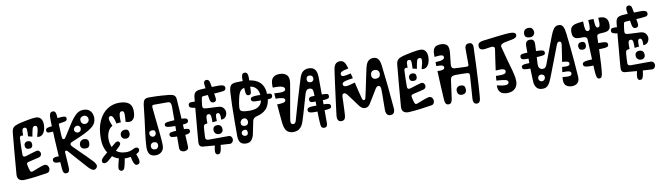

<svg xmlns="http://www.w3.org/2000/svg" viewBox="-43 -1500 7957 2313"><g transform="rotate(-10 3936.0 -343.0)"><path d="M49 -70Q54.5 -136.5 61.2 -217.5Q68 -298.5 75 -382Q75.5 -387 76 -392Q76.5 -397 77 -402Q77.5 -407 78 -412Q78.5 -418 79 -423.8Q79.5 -429.5 80 -435.5Q80.5 -441.5 81 -447Q82 -456.5 82.8 -465.8Q83.5 -475 84.5 -484.5Q85.5 -493 86.2 -501.5Q87 -510 87.5 -518Q88.5 -527 89.2 -535.8Q90 -544.5 90.5 -552.5Q91.5 -558.5 92 -564.5Q92.5 -570.5 93 -576Q97 -616 115.2 -634.5Q133.5 -653 172 -664Q194.5 -670.5 225.8 -677.5Q257 -684.5 290.2 -690.8Q323.5 -697 351 -700.8Q378.5 -704.5 393.5 -704.5Q437.5 -704.5 458 -676.8Q478.5 -649 478.5 -603Q478.5 -564 466.2 -531Q454 -498 430.5 -480.8Q407 -463.5 373 -472Q383.5 -510.5 390.8 -541Q398 -571.5 394 -589.2Q390 -607 366.5 -607Q345 -607 336.5 -578Q328 -549 317 -484Q303.5 -488 292 -490.8Q280.5 -493.5 266 -497Q270.5 -561.5 266.8 -584.2Q263 -607 241 -607Q227 -607 220 -598.8Q213 -590.5 210.8 -570.5Q208.5 -550.5 209 -516Q204.5 -517.5 200 -518.2Q195.5 -519 191 -519Q178.5 -519 172.8 -512Q167 -505 166 -492Q163 -441 162 -389.2Q161 -337.5 161 -288Q161 -274 171.2 -267.5Q181.5 -261 201 -267Q246 -281.5 280 -291.5Q314 -301.5 331 -306Q355 -312 369 -298Q383 -284 383 -265Q383 -252 375 -240.2Q367 -228.5 349 -224Q342.5 -222.5 335.8 -220.8Q329 -219 322 -217.5Q318 -216.5 314 -215.5Q310 -214.5 306 -213.5Q302.5 -213 299.5 -212.2Q296.5 -211.5 293.5 -210.5Q288.5 -209.5 284 -208.2Q279.5 -207 274.5 -206Q272.5 -205.5 270.2 -205Q268 -204.5 265.8 -204Q263.5 -203.5 261 -203Q258.5 -202.5 256.2 -202Q254 -201.5 251.5 -200.8Q249 -200 246.5 -199.5Q239.5 -198 232.8 -196.2Q226 -194.5 220 -193Q203.5 -189 199.2 -181.5Q195 -174 197 -162Q199.5 -148 204.5 -125.8Q209.5 -103.5 216 -87Q221.5 -73.5 229.5 -70.5Q237.5 -67.5 250 -72Q283 -85 323.8 -100.5Q364.5 -116 390 -122Q420.5 -129 436 -110.8Q451.5 -92.5 451.5 -70Q451.5 -53 443 -39Q434.5 -25 417 -22Q355.5 -11.5 280.5 -1.8Q205.5 8 134 12Q91.5 14 68.5 -5.5Q45.5 -25 49 -70ZM229 -60 294 -62Q297 -46.5 295.8 -34.8Q294.5 -23 288 -15.8Q281.5 -8.5 269 -7Q255 -5 246.5 -11.5Q238 -18 234 -30.8Q230 -43.5 229 -60ZM343 -54Q342.5 -58.5 341.8 -63Q341 -67.5 341 -72Q341 -82 347.2 -89.5Q353.5 -97 370 -100Q385 -103 394.5 -100.2Q404 -97.5 406 -86Q407 -82.5 407.8 -78.2Q408.5 -74 409 -70Q411.5 -57.5 405 -48.2Q398.5 -39 382 -35Q363.5 -31.5 354.5 -35.2Q345.5 -39 343 -54ZM257 -348Q231 -348 218.5 -359Q206 -370 206 -400Q206 -414.5 218.5 -427.2Q231 -440 249 -440Q274.5 -440 286.2 -428.5Q298 -417 298 -393Q298 -370 286.5 -359Q275 -348 257 -348ZM275 -653Q275 -659 280.8 -664.2Q286.5 -669.5 297 -670Q305.5 -671 313.2 -668Q321 -665 321 -658Q321 -656 321 -652Q321 -648 321 -645Q321 -637 314.5 -632Q308 -627 299 -626Q291 -625.5 283.5 -628.8Q276 -632 275 -641Q275 -644 275 -647Q275 -650 275 -653ZM152 -588 147 -548Q134.5 -549.5 128.5 -555Q122.5 -560.5 123 -571Q124 -583 132.5 -585.5Q141 -588 152 -588Z M601 -36Q593.5 -126 587.5 -216Q581.5 -306 577 -396Q576.5 -404.5 576.2 -412.2Q576 -420 575.5 -428Q575 -435 574.8 -442.2Q574.5 -449.5 574.5 -456Q574 -469 573.5 -481.2Q573 -493.5 572 -506Q572 -511.5 571.5 -517Q571 -522.5 570.8 -528Q570.5 -533.5 570 -539Q570 -544 569.8 -549.2Q569.5 -554.5 569.5 -559.8Q569.5 -565 569 -570Q568.5 -594 567.8 -618.5Q567 -643 567 -667Q567 -703 576.5 -722Q586 -741 610 -741Q634 -741 642.2 -723.2Q650.5 -705.5 652 -673Q654.5 -627.5 656.2 -582.8Q658 -538 659.8 -498.8Q661.5 -459.5 663 -431Q664 -412.5 668 -400.8Q672 -389 684 -389Q691.5 -389 697.5 -394.8Q703.5 -400.5 710 -411Q753 -478 785.8 -530.8Q818.5 -583.5 847.5 -620.2Q876.5 -657 907.5 -676.5Q938.5 -696 977 -696Q1017 -696 1042 -679.2Q1067 -662.5 1078.5 -635.8Q1090 -609 1090 -579Q1090 -546.5 1077 -519.2Q1064 -492 1030.2 -465.2Q996.5 -438.5 935.2 -408.5Q874 -378.5 778 -340Q755.5 -331 753.8 -316Q752 -301 767 -286Q804 -248.5 841.2 -212.2Q878.5 -176 915.2 -139.5Q952 -103 988 -65Q1010.5 -41 1019 -18.2Q1027.5 4.5 1007 25Q988.5 43 966 35.5Q943.5 28 915 -2Q862.5 -58.5 811.2 -118.2Q760 -178 706 -237Q701 -243 696.8 -245.5Q692.5 -248 687 -248Q670.5 -248 672 -228Q675 -175.5 678.5 -131Q682 -86.5 684 -40Q685.5 -11.5 676.2 4.8Q667 21 642 21Q623.5 21 613.5 7.5Q603.5 -6 601 -36ZM927 -233Q895.5 -233 879.8 -247.2Q864 -261.5 864 -284.5Q864 -312.5 881.2 -329.8Q898.5 -347 921.5 -347Q949 -347 963.5 -334Q978 -321 978 -297.5Q978 -261.5 965 -247.2Q952 -233 927 -233ZM867 -438Q883 -438 895.2 -450Q907.5 -462 907.5 -483.5Q907.5 -497 896.5 -509Q885.5 -521 869 -521Q852.5 -521 838.2 -507.5Q824 -494 824 -480Q824 -460.5 837.8 -449.2Q851.5 -438 867 -438ZM971 -525Q990.5 -525 1005.2 -538.8Q1020 -552.5 1020 -575.5Q1020 -596 1005.8 -610.2Q991.5 -624.5 971 -624.5Q950 -624.5 935.2 -612Q920.5 -599.5 920.5 -581Q920.5 -553.5 935 -539.2Q949.5 -525 971 -525ZM956 -684Q957.5 -682.5 959 -681Q960.5 -679.5 962 -678Q966 -674.5 963.8 -669.5Q961.5 -664.5 957 -659Q952 -654 946.5 -651.5Q941 -649 938 -652Q936.5 -653.5 935.5 -654.5Q934.5 -655.5 933 -657Q928.5 -661.5 930 -667.8Q931.5 -674 936 -679Q940.5 -683.5 946.8 -685.2Q953 -687 956 -684ZM573 -196Q587.5 -196 601 -195.2Q614.5 -194.5 628 -192Q641.5 -190 647.8 -182.5Q654 -175 654 -157Q654 -140.5 646.8 -134.5Q639.5 -128.5 626 -126Q615.5 -124.5 601 -124.2Q586.5 -124 572 -124Q538.5 -124 524.8 -133.2Q511 -142.5 511 -161Q511 -180 527 -188Q543 -196 573 -196ZM639 -580 621 -650Q671.5 -654.5 702.2 -656.5Q733 -658.5 747 -652.5Q761 -646.5 761 -627Q761 -601 729 -594.8Q697 -588.5 639 -580ZM614 -575 632 -505Q556.5 -498.5 524.2 -498.8Q492 -499 492 -529Q492 -554.5 524.2 -560.8Q556.5 -567 614 -575Z M1380 -33Q1303 -33 1245.5 -68.2Q1188 -103.5 1156 -167Q1124 -230.5 1124 -316Q1124 -446 1163.8 -532.5Q1203.5 -619 1269 -662Q1334.5 -705 1412 -705Q1494 -705 1533.5 -674.5Q1573 -644 1573 -578Q1573 -512 1551 -484.5Q1529 -457 1501 -457Q1487.5 -457 1476.2 -459.2Q1465 -461.5 1453 -465Q1459 -524 1458.5 -552.5Q1458 -581 1450.8 -590Q1443.5 -599 1430 -599Q1416 -599 1407.8 -589.5Q1399.5 -580 1396.5 -552.2Q1393.5 -524.5 1396 -469Q1382.5 -469 1368.2 -467.8Q1354 -466.5 1342 -464Q1331 -513 1320.8 -535.2Q1310.5 -557.5 1300.5 -562.5Q1290.5 -567.5 1280 -564Q1268 -560 1263 -549.5Q1258 -539 1263.5 -514.8Q1269 -490.5 1289 -446Q1253 -426.5 1234 -385.8Q1215 -345 1215 -296Q1215 -209 1262.8 -156.5Q1310.5 -104 1399 -104Q1403.5 -104 1409 -104.2Q1414.5 -104.5 1419 -105Q1426 -106 1431.5 -106.8Q1437 -107.5 1443 -109Q1449 -110.5 1454.2 -112.2Q1459.5 -114 1464 -116Q1466.5 -117 1469 -118Q1471.5 -119 1474.2 -120.2Q1477 -121.5 1480 -123Q1482.5 -124 1485 -125.2Q1487.5 -126.5 1490 -127.8Q1492.5 -129 1495 -130Q1499.5 -132.5 1506.5 -135.2Q1513.5 -138 1523 -138Q1537.5 -138 1546.8 -129Q1556 -120 1556 -108Q1556 -89.5 1538.5 -75.5Q1521 -61.5 1493.8 -52Q1466.5 -42.5 1436.2 -37.8Q1406 -33 1380 -33ZM1429 -655Q1430 -650 1429.5 -646Q1429 -642 1429 -638Q1428.5 -632 1422.5 -629.5Q1416.5 -627 1409 -626Q1398.5 -624.5 1392.5 -629.5Q1386.5 -634.5 1384 -641Q1384 -645 1383.5 -649Q1383 -653 1383 -655Q1384 -662 1390.2 -667Q1396.5 -672 1406 -672Q1416 -671.5 1422.2 -666.8Q1428.5 -662 1429 -655ZM1121 -98Q1158 -129.5 1199.2 -164.8Q1240.5 -200 1283 -235Q1300.5 -249.5 1313.8 -249.8Q1327 -250 1336 -240Q1345 -230.5 1343.5 -217.2Q1342 -204 1326 -188Q1299.5 -162 1273.5 -136.8Q1247.5 -111.5 1220.8 -86.8Q1194 -62 1166 -38Q1146 -21 1126.2 -18.8Q1106.5 -16.5 1096 -29Q1086.5 -42 1092.2 -60Q1098 -78 1121 -98ZM1424.5 -265Q1398.5 -265 1383.8 -279.5Q1369 -294 1369 -318.5Q1369 -344 1386.8 -358.5Q1404.5 -373 1431.5 -373Q1454.5 -373 1465.8 -358.8Q1477 -344.5 1477 -319.5Q1477 -298 1463.2 -281.5Q1449.5 -265 1424.5 -265ZM1507 -74Q1519 -43 1528.2 -13.5Q1537.5 16 1535.5 37.5Q1533.5 59 1511 66Q1487 73 1473 55Q1459 37 1451.2 5.5Q1443.5 -26 1437 -59ZM1368 -37Q1363.5 -13 1358.5 10Q1353.5 33 1349 54Q1341 90.5 1326.8 100.2Q1312.5 110 1299 107Q1285.5 104 1276.8 89.2Q1268 74.5 1276 40Q1282 14.5 1288 -9.2Q1294 -33 1300 -57ZM1218 -578Q1222.5 -576 1225.8 -573.2Q1229 -570.5 1232 -568Q1236.5 -564.5 1235.2 -558.2Q1234 -552 1230 -545Q1225 -536 1217.5 -534Q1210 -532 1203 -534Q1201 -535.5 1198.8 -536.8Q1196.5 -538 1194.5 -539Q1192.5 -540 1191 -541Q1186 -545.5 1185.5 -553.8Q1185 -562 1191 -570Q1197 -577.5 1204.5 -579.8Q1212 -582 1218 -578Z M2142 -46Q2143.5 -15.5 2126.8 -4.2Q2110 7 2088 7Q2066.5 7 2049.8 -5.5Q2033 -18 2033 -45Q2033 -82 2033.5 -134.8Q2034 -187.5 2034.5 -252.8Q2035 -318 2035.5 -393.2Q2036 -468.5 2036 -551Q2036 -580.5 2026.2 -594.8Q2016.5 -609 1994 -609Q1952 -609 1910 -609Q1868 -609 1826 -609Q1809 -609 1804.8 -601.5Q1800.5 -594 1802 -576Q1806 -529 1813 -465Q1820 -401 1827.2 -333.5Q1834.5 -266 1839.8 -206Q1845 -146 1845 -106Q1845 -61 1816 -33Q1787 -5 1742 -5Q1691 -5 1668 -35.2Q1645 -65.5 1648 -130Q1651 -193 1661.2 -275.8Q1671.5 -358.5 1683.5 -449.5Q1695.5 -540.5 1704 -628Q1708 -665 1723 -685.5Q1738 -706 1779 -706Q1824 -706 1862.5 -704.8Q1901 -703.5 1939.2 -700.8Q1977.5 -698 2021 -694Q2064 -690.5 2084.5 -676.2Q2105 -662 2108 -626Q2114.5 -537.5 2120.5 -437.2Q2126.5 -337 2132 -236.5Q2137.5 -136 2142 -46ZM2004 -251Q2031 -253.5 2062.5 -255.2Q2094 -257 2121 -257Q2155.5 -257 2177.2 -252Q2199 -247 2198 -223Q2198 -204.5 2180.2 -195.8Q2162.5 -187 2131 -186Q2099 -184.5 2065.5 -184Q2032 -183.5 2008 -184Q1969 -185.5 1957.5 -194.8Q1946 -204 1946 -218Q1946 -231.5 1956.8 -239.8Q1967.5 -248 2004 -251ZM1982 -379Q2014.5 -382 2048.2 -383.5Q2082 -385 2124 -385Q2158.5 -385 2177.2 -378.2Q2196 -371.5 2196 -349Q2196 -330.5 2179.2 -322.5Q2162.5 -314.5 2125 -313Q2083 -311 2049 -311.2Q2015 -311.5 1982 -313Q1944.5 -314.5 1928.2 -321.5Q1912 -328.5 1912 -344Q1912 -361.5 1926.5 -368.8Q1941 -376 1982 -379ZM1749.5 -231Q1766 -231 1777 -243Q1788 -255 1788 -270.5Q1788 -285 1781.2 -297Q1774.5 -309 1752.5 -309Q1732 -309 1721 -300.8Q1710 -292.5 1710 -274Q1710 -255.5 1722.2 -243.2Q1734.5 -231 1749.5 -231ZM1752.5 -77Q1769 -77 1780 -91Q1791 -105 1791 -122Q1791 -140 1780.2 -152Q1769.5 -164 1741.5 -164Q1727.5 -164 1714.8 -152.2Q1702 -140.5 1702 -114Q1702 -102.5 1713 -89.8Q1724 -77 1752.5 -77ZM1997 -217Q1997 -217 1997 -217Q1997 -217 1997 -217Q1997 -217 1997 -217Q1997 -217 1997 -217Q1997 -217 1997 -217Q1997 -217 1997 -217Q1997 -217 1997 -217Q1997 -217 1997 -217ZM1806 -150Q1806 -150 1806 -150Q1806 -150 1806 -150Q1806 -150 1806 -150Q1806 -150 1806 -150Z M2274 -71Q2276.5 -106.5 2281.2 -162.2Q2286 -218 2291.5 -280.5Q2292 -286 2292.5 -291.2Q2293 -296.5 2293.5 -301.8Q2294 -307 2294.5 -312Q2295 -318 2295.5 -324Q2296 -330 2296.5 -336Q2297 -342 2297.5 -348Q2298.5 -357 2299.2 -366.2Q2300 -375.5 2300.5 -384.5Q2301.5 -393.5 2302.2 -402.5Q2303 -411.5 2303.5 -420Q2304.5 -428 2305.2 -435.8Q2306 -443.5 2306.5 -451Q2311.5 -502.5 2315.2 -543.8Q2319 -585 2321 -607Q2325.5 -653.5 2343.8 -670.5Q2362 -687.5 2403 -692Q2420 -693.5 2449.8 -695Q2479.5 -696.5 2514.2 -697.5Q2549 -698.5 2581.8 -699.2Q2614.5 -700 2637 -700Q2672.5 -700 2690.8 -690.5Q2709 -681 2708 -659Q2707.5 -645 2700.8 -637Q2694 -629 2675.5 -625.2Q2657 -621.5 2621 -619Q2618 -619 2613.8 -618.8Q2609.5 -618.5 2604.8 -618.2Q2600 -618 2594.5 -617.5Q2588 -617 2581 -616.8Q2574 -616.5 2566.5 -616Q2555.5 -615.5 2543.5 -614.8Q2531.5 -614 2520 -613.5Q2513 -613 2506.2 -612.5Q2499.5 -612 2492.5 -611.5Q2488 -611.5 2483.2 -611.2Q2478.5 -611 2474.2 -610.8Q2470 -610.5 2465.5 -610Q2455 -609.5 2446.2 -609Q2437.5 -608.5 2431 -608Q2413 -606.5 2410 -596Q2407 -585.5 2403 -562Q2401 -547 2398.8 -530.2Q2396.5 -513.5 2395 -496Q2393 -474.5 2403.8 -466Q2414.5 -457.5 2449 -456Q2464 -455.5 2499.2 -453.5Q2534.5 -451.5 2578 -450Q2625 -448.5 2645.8 -423.2Q2666.5 -398 2666.5 -368.5Q2666.5 -341 2650.5 -318.2Q2634.5 -295.5 2606 -292Q2601 -291.5 2598.5 -291.2Q2596 -291 2593 -291Q2594.5 -342 2587 -359Q2579.5 -376 2565 -376Q2546.5 -376 2540.5 -357.5Q2534.5 -339 2538 -284Q2526 -282.5 2511.8 -281Q2497.5 -279.5 2483 -278Q2484.5 -322.5 2481.5 -345Q2478.5 -367.5 2471.5 -375.2Q2464.5 -383 2454 -383Q2438.5 -383 2431 -374.5Q2423.5 -366 2421.5 -342.8Q2419.5 -319.5 2421 -275Q2414.5 -274.5 2408.5 -273.8Q2402.5 -273 2398 -272Q2385.5 -270 2379 -260.8Q2372.5 -251.5 2371 -231Q2369.5 -207 2366.8 -175Q2364 -143 2364 -110Q2364 -95 2374 -87.5Q2384 -80 2402 -80Q2464.5 -80 2522.2 -80.5Q2580 -81 2642 -81Q2666.5 -81 2678 -66.5Q2689.5 -52 2689.5 -34.5Q2689.5 -16 2677.5 -0.5Q2665.5 15 2642 14Q2562 10 2480.5 3.8Q2399 -2.5 2318 -10Q2294 -12.5 2283 -27.5Q2272 -42.5 2274 -71ZM2476 -44 2539 -31Q2532 24.5 2526 56Q2520 87.5 2510.8 100.8Q2501.5 114 2485 114Q2461 114 2454.8 94Q2448.5 74 2455 38.5Q2461.5 3 2476 -44ZM2569 -26Q2569 -30.5 2569 -35Q2569 -39.5 2569 -44Q2569 -54.5 2580.8 -60.8Q2592.5 -67 2606 -67Q2617.5 -67 2627 -62.2Q2636.5 -57.5 2637 -47Q2637 -42 2637 -37.2Q2637 -32.5 2637 -27Q2638 -15 2626.2 -8Q2614.5 -1 2601 -1Q2589 -1 2579 -7.2Q2569 -13.5 2569 -26ZM2537 -125Q2511 -125 2495 -141.2Q2479 -157.5 2479 -182Q2479 -207 2492.2 -220.5Q2505.5 -234 2534 -234Q2559.5 -234 2573.8 -218.8Q2588 -203.5 2588 -174Q2588 -152.5 2573.8 -138.8Q2559.5 -125 2537 -125ZM2466 -741Q2463 -763.5 2471 -778.2Q2479 -793 2500 -793Q2516.5 -793 2526 -783Q2535.5 -773 2539 -752Q2547.5 -708 2555.5 -662.5Q2563.5 -617 2571 -571Q2576.5 -541 2567 -526.5Q2557.5 -512 2534 -512Q2518.5 -512 2508.5 -523Q2498.5 -534 2494 -560Q2486 -605 2478.8 -650.5Q2471.5 -696 2466 -741ZM2347.5 -557 2328.5 -483Q2274.5 -490 2256 -498.5Q2237.5 -507 2237.5 -528Q2237.5 -557.5 2266.2 -560.8Q2295 -564 2347.5 -557Z M2839 -452Q2833.5 -422 2832.5 -403.2Q2831.5 -384.5 2834.2 -373.8Q2837 -363 2843 -357Q2853 -347.5 2879.8 -342.8Q2906.5 -338 2950 -338Q3006 -338 3041 -354Q3076 -370 3092.5 -402Q3109 -434 3109 -482Q3109 -527.5 3093.8 -559.2Q3078.5 -591 3049.8 -607.5Q3021 -624 2980 -624Q2946.5 -624 2925 -618.8Q2903.5 -613.5 2890 -600Q2881 -591 2874 -579Q2867 -567 2861.5 -549.8Q2856 -532.5 2850.5 -508.5Q2845 -484.5 2839 -452ZM2748 -66Q2748 -157.5 2748.5 -250.8Q2749 -344 2751 -432.5Q2753 -521 2758 -599Q2760.5 -632 2766.8 -651.5Q2773 -671 2784 -682Q2793 -691 2807.8 -695.8Q2822.5 -700.5 2846.8 -702.2Q2871 -704 2908 -704Q2999.5 -704 3052.5 -688.5Q3105.5 -673 3139 -639Q3164.5 -613.5 3177.8 -574Q3191 -534.5 3191 -482Q3191 -426.5 3176.2 -384Q3161.5 -341.5 3136 -316Q3111.5 -291.5 3083 -278.2Q3054.5 -265 3025 -258Q3010 -254.5 2998.8 -248.5Q2987.5 -242.5 2980 -232.2Q2972.5 -222 2969 -206Q2960 -165 2952.2 -122.2Q2944.5 -79.5 2936 -45Q2928 -10.5 2906 16.8Q2884 44 2839 44Q2789.5 43 2768.8 15.5Q2748 -12 2748 -66ZM2928 -738.5Q2928.5 -766.5 2936.8 -783Q2945 -799.5 2966.5 -799.5Q2988.5 -799.5 2997.8 -783.8Q3007 -768 3007.5 -738.5Q3007.5 -711.5 3006.8 -681Q3006 -650.5 3005 -621Q3004 -591.5 3003 -567.5Q3002 -544.5 2994.8 -534.2Q2987.5 -524 2969 -524Q2952 -524 2944.8 -535.5Q2937.5 -547 2936 -562.5Q2934 -588 2931.8 -618.5Q2929.5 -649 2928.5 -680.2Q2927.5 -711.5 2928 -738.5ZM3202 -500.5Q3228.5 -500.5 3237.5 -493.2Q3246.5 -486 3247 -473Q3248 -459 3239 -447.8Q3230 -436.5 3205 -435.5Q3199 -435.5 3177 -435.5Q3155 -435.5 3128 -435.8Q3101 -436 3079 -436.2Q3057 -436.5 3050.5 -436.5Q3021 -436.5 3004.2 -442.5Q2987.5 -448.5 2986.5 -468Q2986 -488.5 3004 -494.8Q3022 -501 3049.5 -502.5Q3056 -503 3077.8 -502.8Q3099.5 -502.5 3126 -502Q3152.5 -501.5 3174 -501Q3195.5 -500.5 3202 -500.5ZM2778 -74Q2788 -74 2793 -66.2Q2798 -58.5 2798 -42Q2798 -21 2793 -15Q2788 -9 2781 -9Q2779 -9 2776.8 -9Q2774.5 -9 2772 -9L2771 -74Q2772.5 -74 2774.5 -74Q2776.5 -74 2778 -74ZM2861 -168Q2885 -168 2895.5 -181Q2906 -194 2906 -214Q2906 -231.5 2895 -244.8Q2884 -258 2864 -258Q2844 -258 2830 -243Q2816 -228 2816 -209.5Q2816 -188 2828.2 -178Q2840.5 -168 2861 -168ZM2849 -48Q2861.5 -48 2871.2 -56.8Q2881 -65.5 2881 -84Q2881 -103.5 2872.8 -112.8Q2864.5 -122 2849 -122Q2830.5 -122 2818.8 -111Q2807 -100 2807 -83Q2807 -69 2819 -58.5Q2831 -48 2849 -48ZM3137 -414Q3146 -414 3151.5 -404.8Q3157 -395.5 3156 -385Q3155.5 -374 3151 -365Q3146.5 -356 3139 -356Q3137 -356 3135.2 -356Q3133.5 -356 3131 -356Q3120 -356 3114 -364.8Q3108 -373.5 3108 -384Q3108 -395.5 3113 -404.8Q3118 -414 3126 -414Q3128.5 -414 3131.2 -414Q3134 -414 3137 -414Z M3423 7Q3376 7 3346.2 -22Q3316.5 -51 3308 -131Q3303 -180.5 3297.8 -238.2Q3292.5 -296 3288 -355Q3329.5 -354.5 3361.8 -361Q3394 -367.5 3394 -392Q3394 -409.5 3368.2 -417.5Q3342.5 -425.5 3282 -426Q3280.5 -444 3279 -460.2Q3277.5 -476.5 3276 -492Q3313.5 -489.5 3345 -489Q3376.5 -488.5 3395.8 -495.8Q3415 -503 3415 -523Q3415 -542 3384.5 -554Q3354 -566 3271 -563Q3271 -567.5 3270.8 -571.5Q3270.5 -575.5 3270.2 -579.2Q3270 -583 3270 -587Q3269 -621.5 3277.5 -649.5Q3286 -677.5 3310.5 -694.2Q3335 -711 3382 -711Q3434.5 -711 3466 -680.8Q3497.5 -650.5 3486 -580Q3479.5 -540.5 3469.8 -484Q3460 -427.5 3448.8 -365Q3437.5 -302.5 3427.2 -243.2Q3417 -184 3410 -138Q3406.5 -114 3414.2 -101Q3422 -88 3439 -88Q3452.5 -88 3460.8 -96Q3469 -104 3474 -121Q3488 -170 3507 -236.8Q3526 -303.5 3547 -374.8Q3568 -446 3587.5 -510.2Q3607 -574.5 3621 -618Q3637.5 -672 3666.2 -694.5Q3695 -717 3736 -717Q3785 -717 3810.8 -687.5Q3836.5 -658 3837 -591Q3838 -503.5 3838.5 -406.2Q3839 -309 3839 -211.8Q3839 -114.5 3839 -27Q3839 -3 3829.2 9Q3819.5 21 3800 21Q3780.5 21 3770.5 10.5Q3760.5 0 3758 -27Q3758 -30 3757.8 -33.2Q3757.5 -36.5 3757.2 -40Q3757 -43.5 3756.5 -47Q3756 -55.5 3755.5 -64.2Q3755 -73 3754.5 -82Q3754 -90.5 3753.8 -98.8Q3753.5 -107 3753 -116Q3752.5 -143 3751.8 -172Q3751 -201 3751 -230Q3751 -240 3751 -249.2Q3751 -258.5 3751 -268Q3751 -275.5 3751 -282.5Q3751 -289.5 3751 -297Q3751 -329.5 3749.8 -366.5Q3748.5 -403.5 3747 -428Q3745.5 -453.5 3734 -464.2Q3722.5 -475 3702 -475Q3680.5 -475 3668.2 -462.2Q3656 -449.5 3647 -420Q3640.5 -398.5 3629.5 -360.2Q3618.5 -322 3605.2 -276Q3592 -230 3578.5 -184.5Q3565 -139 3553 -102Q3538 -56 3517 -32.5Q3496 -9 3471.8 -1Q3447.5 7 3423 7ZM3734 -548Q3748.5 -548 3760.2 -559.5Q3772 -571 3772 -591Q3772 -608.5 3760 -619.2Q3748 -630 3726 -630Q3709.5 -630 3699.8 -619Q3690 -608 3690 -586Q3690 -567.5 3702.2 -557.8Q3714.5 -548 3734 -548ZM3696 -186Q3669 -187 3653 -194.8Q3637 -202.5 3637 -221Q3637 -243 3654 -250.2Q3671 -257.5 3700 -258Q3737 -259 3771.2 -259.2Q3805.5 -259.5 3842 -259Q3885.5 -258.5 3904.8 -251.2Q3924 -244 3924 -222Q3924 -202 3904 -195.2Q3884 -188.5 3842 -187Q3810.5 -186 3769 -185.8Q3727.5 -185.5 3696 -186ZM3712 -309Q3695.5 -309.5 3685.8 -317.5Q3676 -325.5 3676 -342Q3676 -360 3686 -368.2Q3696 -376.5 3714 -377Q3757 -379 3787.8 -379.2Q3818.5 -379.5 3852 -379Q3890.5 -378.5 3905.2 -373.2Q3920 -368 3920 -346Q3920 -326.5 3904.2 -319Q3888.5 -311.5 3853 -310Q3817 -308.5 3782.2 -308.2Q3747.5 -308 3712 -309ZM3353 -601Q3337.5 -600.5 3327.2 -607.5Q3317 -614.5 3317 -631Q3317 -651.5 3324.2 -660.2Q3331.5 -669 3350 -671Q3358.5 -672 3367 -672.8Q3375.5 -673.5 3383.8 -674Q3392 -674.5 3400 -675Q3413.5 -676 3426.8 -670Q3440 -664 3440 -642Q3440 -622 3430.8 -613.2Q3421.5 -604.5 3404 -603Q3390 -601.5 3376.8 -601.2Q3363.5 -601 3353 -601ZM3444 -539Q3444 -539 3444 -539Q3444 -539 3444 -539Q3444 -539 3444 -539Q3444 -539 3444 -539Q3444 -539 3444 -539Q3444 -539 3444 -539Q3444 -539 3444 -539Q3444 -539 3444 -539Q3444 -539 3444 -539Q3444 -539 3444 -539Q3444 -539 3444 -539Q3444 -539 3444 -539ZM3382 -688Q3382 -688 3382 -688Q3382 -688 3382 -688Q3382 -688 3382 -688Q3382 -688 3382 -688Q3382 -688 3382 -688Q3382 -688 3382 -688Q3382 -688 3382 -688Q3382 -688 3382 -688ZM3559 -223Q3559 -223 3559 -223Q3559 -223 3559 -223Q3559 -223 3559 -223Q3559 -223 3559 -223Q3559 -223 3559 -223Q3559 -223 3559 -223Q3559 -223 3559 -223Q3559 -223 3559 -223Z M3969 -100Q3973.5 -136.5 3982.2 -206.8Q3991 -277 4001.5 -356Q4002.5 -362 4003.2 -367.8Q4004 -373.5 4004.8 -379.5Q4005.5 -385.5 4006 -391.5Q4007 -400 4008.2 -408Q4009.5 -416 4010.5 -424Q4011.5 -434.5 4013 -444.8Q4014.5 -455 4016 -465Q4017.5 -476 4018.8 -486.5Q4020 -497 4021.5 -507Q4023 -517 4024.5 -527Q4026 -537 4027 -546.5Q4031.5 -579.5 4035.2 -606.5Q4039 -633.5 4042 -652Q4049 -695.5 4069.2 -715.8Q4089.5 -736 4121 -736Q4153.5 -736 4172.2 -713.8Q4191 -691.5 4202 -650Q4203.5 -645.5 4205 -640.8Q4206.5 -636 4207 -632Q4145 -621 4123.8 -608.5Q4102.5 -596 4106 -574Q4110 -551.5 4139 -552.8Q4168 -554 4225 -569Q4229.5 -555 4233.5 -539.2Q4237.5 -523.5 4241 -507Q4166 -498 4135.5 -486.8Q4105 -475.5 4108 -452Q4112 -426.5 4145.8 -427.2Q4179.5 -428 4255 -452Q4268 -398.5 4280 -346.2Q4292 -294 4305 -249Q4312.5 -224 4327 -224Q4343 -224 4349 -250Q4360.5 -298 4373 -358Q4385.5 -418 4398.2 -480Q4411 -542 4423 -596Q4436.5 -657.5 4461.5 -681.2Q4486.5 -705 4524 -705Q4563 -705 4583.2 -679Q4603.5 -653 4610 -601Q4625.5 -479 4639.2 -341.8Q4653 -204.5 4664 -67Q4667 -30.5 4653.2 -10.8Q4639.5 9 4611 9Q4582.5 9 4569 -9.8Q4555.5 -28.5 4555 -63Q4554 -133 4556 -193.8Q4558 -254.5 4556 -318Q4555 -356.5 4532.8 -361.5Q4510.5 -366.5 4492 -338Q4465.5 -297 4440.8 -253.5Q4416 -210 4385 -163Q4374 -146.5 4358.8 -137.2Q4343.5 -128 4323 -128Q4303 -128 4287 -139Q4271 -150 4256 -169Q4223 -211.5 4193.5 -253.8Q4164 -296 4140 -325Q4119 -350.5 4099.5 -345.8Q4080 -341 4079 -308Q4078 -278.5 4076.8 -241.5Q4075.5 -204.5 4073.8 -165.2Q4072 -126 4070 -89Q4068.5 -56 4056 -39Q4043.5 -22 4017 -22Q3998 -22 3986.5 -30.8Q3975 -39.5 3970.5 -57Q3966 -74.5 3969 -100ZM4509 -453Q4541.5 -453 4555.8 -467.5Q4570 -482 4570 -506Q4570 -529.5 4555.8 -544.2Q4541.5 -559 4513 -559Q4491.5 -559 4477.8 -544Q4464 -529 4464 -504Q4464 -479.5 4477.5 -466.2Q4491 -453 4509 -453ZM4327 -161Q4312 -161 4303 -168.8Q4294 -176.5 4294 -192Q4294 -205 4303 -213Q4312 -221 4327 -221Q4338.5 -221 4346.2 -212.5Q4354 -204 4354 -194Q4354 -177 4345.5 -169Q4337 -161 4327 -161ZM4629 -63Q4624 -63 4618.8 -63Q4613.5 -63 4608 -63Q4599 -63 4591.5 -69Q4584 -75 4584 -95Q4584 -112.5 4593.8 -118.2Q4603.5 -124 4610 -124Q4614.5 -124 4619.5 -124Q4624.5 -124 4629 -124Q4642 -123.5 4648.5 -113.2Q4655 -103 4655 -91Q4655 -76 4648.5 -69.5Q4642 -63 4629 -63Z M4752 -70Q4757.5 -136.5 4764.2 -217.5Q4771 -298.5 4778 -382Q4778.5 -387 4779 -392Q4779.5 -397 4780 -402Q4780.5 -407 4781 -412Q4781.5 -418 4782 -423.8Q4782.5 -429.5 4783 -435.5Q4783.5 -441.5 4784 -447Q4785 -456.5 4785.8 -465.8Q4786.5 -475 4787.5 -484.5Q4788.5 -493 4789.2 -501.5Q4790 -510 4790.5 -518Q4791.5 -527 4792.2 -535.8Q4793 -544.5 4793.5 -552.5Q4794.5 -558.5 4795 -564.5Q4795.5 -570.5 4796 -576Q4800 -616 4818.2 -634.5Q4836.5 -653 4875 -664Q4897.5 -670.5 4928.8 -677.5Q4960 -684.5 4993.2 -690.8Q5026.5 -697 5054 -700.8Q5081.5 -704.5 5096.5 -704.5Q5140.5 -704.5 5161 -676.8Q5181.5 -649 5181.5 -603Q5181.5 -564 5169.2 -531Q5157 -498 5133.5 -480.8Q5110 -463.5 5076 -472Q5086.5 -510.5 5093.8 -541Q5101 -571.5 5097 -589.2Q5093 -607 5069.5 -607Q5048 -607 5039.5 -578Q5031 -549 5020 -484Q5006.5 -488 4995 -490.8Q4983.5 -493.5 4969 -497Q4973.5 -561.5 4969.8 -584.2Q4966 -607 4944 -607Q4930 -607 4923 -598.8Q4916 -590.5 4913.8 -570.5Q4911.5 -550.5 4912 -516Q4907.5 -517.5 4903 -518.2Q4898.5 -519 4894 -519Q4881.5 -519 4875.8 -512Q4870 -505 4869 -492Q4866 -441 4865 -389.2Q4864 -337.5 4864 -288Q4864 -274 4874.2 -267.5Q4884.5 -261 4904 -267Q4949 -281.5 4983 -291.5Q5017 -301.5 5034 -306Q5058 -312 5072 -298Q5086 -284 5086 -265Q5086 -252 5078 -240.2Q5070 -228.5 5052 -224Q5045.5 -222.5 5038.8 -220.8Q5032 -219 5025 -217.5Q5021 -216.5 5017 -215.5Q5013 -214.5 5009 -213.5Q5005.5 -213 5002.5 -212.2Q4999.5 -211.5 4996.5 -210.5Q4991.5 -209.5 4987 -208.2Q4982.5 -207 4977.5 -206Q4975.5 -205.5 4973.2 -205Q4971 -204.5 4968.8 -204Q4966.5 -203.5 4964 -203Q4961.5 -202.5 4959.2 -202Q4957 -201.5 4954.5 -200.8Q4952 -200 4949.5 -199.5Q4942.5 -198 4935.8 -196.2Q4929 -194.5 4923 -193Q4906.5 -189 4902.2 -181.5Q4898 -174 4900 -162Q4902.5 -148 4907.5 -125.8Q4912.5 -103.5 4919 -87Q4924.5 -73.5 4932.5 -70.5Q4940.5 -67.5 4953 -72Q4986 -85 5026.8 -100.5Q5067.5 -116 5093 -122Q5123.5 -129 5139 -110.8Q5154.5 -92.5 5154.5 -70Q5154.5 -53 5146 -39Q5137.5 -25 5120 -22Q5058.5 -11.5 4983.5 -1.8Q4908.5 8 4837 12Q4794.5 14 4771.5 -5.5Q4748.5 -25 4752 -70ZM4932 -60 4997 -62Q5000 -46.5 4998.8 -34.8Q4997.5 -23 4991 -15.8Q4984.5 -8.5 4972 -7Q4958 -5 4949.5 -11.5Q4941 -18 4937 -30.8Q4933 -43.5 4932 -60ZM5046 -54Q5045.5 -58.5 5044.8 -63Q5044 -67.5 5044 -72Q5044 -82 5050.2 -89.5Q5056.5 -97 5073 -100Q5088 -103 5097.5 -100.2Q5107 -97.5 5109 -86Q5110 -82.5 5110.8 -78.2Q5111.5 -74 5112 -70Q5114.5 -57.5 5108 -48.2Q5101.5 -39 5085 -35Q5066.5 -31.5 5057.5 -35.2Q5048.5 -39 5046 -54ZM4960 -348Q4934 -348 4921.5 -359Q4909 -370 4909 -400Q4909 -414.5 4921.5 -427.2Q4934 -440 4952 -440Q4977.5 -440 4989.2 -428.5Q5001 -417 5001 -393Q5001 -370 4989.5 -359Q4978 -348 4960 -348ZM4978 -653Q4978 -659 4983.8 -664.2Q4989.5 -669.5 5000 -670Q5008.5 -671 5016.2 -668Q5024 -665 5024 -658Q5024 -656 5024 -652Q5024 -648 5024 -645Q5024 -637 5017.5 -632Q5011 -627 5002 -626Q4994 -625.5 4986.5 -628.8Q4979 -632 4978 -641Q4978 -644 4978 -647Q4978 -650 4978 -653ZM4855 -588 4850 -548Q4837.5 -549.5 4831.5 -555Q4825.5 -560.5 4826 -571Q4827 -583 4835.5 -585.5Q4844 -588 4855 -588Z M5738.5 -626Q5735 -513.5 5730.5 -404.8Q5726 -296 5720.5 -205Q5719 -181 5718.8 -172.8Q5718.5 -164.5 5717.5 -153Q5717 -146.5 5716.8 -142.5Q5716.5 -138.5 5716.2 -134.5Q5716 -130.5 5715.5 -124Q5715 -114.5 5714.2 -104.2Q5713.5 -94 5712.5 -84Q5712 -75 5711.8 -68.2Q5711.5 -61.5 5710.5 -54Q5710 -43 5709.2 -34.8Q5708.5 -26.5 5707.5 -19Q5707 -12.5 5706.5 -8Q5706 -3.5 5704.5 8Q5702.5 23.5 5692.8 38.2Q5683 53 5660.5 53Q5636 53 5625.5 35Q5615 17 5616.5 -9Q5621 -86.5 5627 -156.5Q5633 -226.5 5636.5 -294Q5637.5 -312 5630.5 -320.2Q5623.5 -328.5 5604.5 -329Q5574.5 -330 5536.2 -331Q5498 -332 5460.5 -331Q5431.5 -329.5 5418.5 -319Q5405.5 -308.5 5401.5 -283Q5395.5 -239.5 5388 -182.5Q5380.5 -125.5 5371.5 -61Q5368 -32.5 5357.5 -14.8Q5347 3 5323.5 3Q5299 3 5289 -14.2Q5279 -31.5 5277.5 -60Q5271.5 -146.5 5267.5 -238Q5263.5 -329.5 5259.5 -415Q5307 -412 5327.2 -419.5Q5347.5 -427 5347.5 -445Q5347.5 -457 5339.2 -464.2Q5331 -471.5 5311 -474.2Q5291 -477 5256.5 -476Q5256.5 -486.5 5256 -499.8Q5255.5 -513 5255.5 -525Q5322.5 -528 5344 -538.2Q5365.5 -548.5 5365.5 -565.5Q5365.5 -584.5 5350.2 -590.2Q5335 -596 5310 -594.5Q5285 -593 5254.5 -589Q5254.5 -595 5254.5 -600.8Q5254.5 -606.5 5254.5 -616Q5253 -674.5 5276.5 -700.2Q5300 -726 5352.5 -726Q5408 -726 5431 -699Q5454 -672 5445.5 -597Q5442 -562.5 5438.2 -528.5Q5434.5 -494.5 5431.5 -469Q5428.5 -440.5 5438.2 -427Q5448 -413.5 5469.5 -412Q5502.5 -410 5536 -408.5Q5569.5 -407 5617.5 -406Q5630.5 -406 5635.5 -411.8Q5640.5 -417.5 5640.5 -430Q5640 -479 5639.8 -527.5Q5639.5 -576 5639.5 -626Q5639.5 -646.5 5651.8 -662.8Q5664 -679 5691.5 -679Q5719.5 -679 5729.5 -663Q5739.5 -647 5738.5 -626ZM5499.5 -195Q5533 -195 5545.8 -180.8Q5558.5 -166.5 5558.5 -139.5Q5558.5 -112 5544.2 -97.5Q5530 -83 5497.5 -83Q5476 -83 5461.2 -98Q5446.5 -113 5446.5 -143Q5446.5 -164 5460.8 -179.5Q5475 -195 5499.5 -195ZM5306.5 -120Q5294.5 -120 5288.5 -129.8Q5282.5 -139.5 5282.5 -159Q5282.5 -177 5289.2 -187Q5296 -197 5309.5 -197Q5315 -197 5319.8 -197Q5324.5 -197 5330.5 -197Q5342.5 -197 5347.5 -186.5Q5352.5 -176 5352.5 -160Q5352.5 -140 5345.5 -130Q5338.5 -120 5323.5 -120Q5319 -120 5315 -120Q5311 -120 5306.5 -120ZM5678.5 -667Q5705 -667 5717.2 -654.5Q5729.5 -642 5729.5 -629Q5729.5 -603 5719.5 -592.5Q5709.5 -582 5694 -582Q5668 -582 5656.2 -595.5Q5644.5 -609 5644.5 -636Q5644.5 -650 5653.8 -658.5Q5663 -667 5678.5 -667ZM5316 -25.5Q5306.5 -25.5 5301.8 -34.2Q5297 -43 5297 -53.5Q5297 -65 5301.8 -74.5Q5306.5 -84 5317 -84.5Q5321 -84.5 5324.8 -85Q5328.5 -85.5 5332 -85.5Q5342 -86.5 5346.5 -77.8Q5351 -69 5351 -57.5Q5351 -46.5 5345.8 -36Q5340.5 -25.5 5329 -25.5Q5326 -25.5 5322.5 -25.5Q5319 -25.5 5316 -25.5Z M6043.5 -8Q6018 -8 5995.5 -14.8Q5973 -21.5 5959.5 -35Q5951.5 -43 5946.2 -52.8Q5941 -62.5 5938.2 -73.8Q5935.5 -85 5934.2 -97Q5933 -109 5933.5 -121Q6008.5 -102.5 6044 -105.8Q6079.5 -109 6079.5 -136Q6079.5 -158 6049.5 -166Q6019.5 -174 5938.5 -179Q5939.5 -191 5940.8 -207Q5942 -223 5943.5 -235Q5990.5 -233.5 6018 -235.8Q6045.5 -238 6057.2 -246.8Q6069 -255.5 6068.5 -273Q6068 -287.5 6055.5 -294.2Q6043 -301 6017.2 -302Q5991.5 -303 5951.5 -300Q5961.5 -370.5 5970 -431.2Q5978.5 -492 5987.5 -549Q5992 -575 5980 -583Q5968 -591 5946.5 -589Q5925 -587 5899.8 -582Q5874.5 -577 5851.8 -576.5Q5829 -576 5814.2 -587.2Q5799.5 -598.5 5799.5 -629Q5799.5 -645.5 5807.8 -656Q5816 -666.5 5832.2 -672.2Q5848.5 -678 5871.5 -681Q5877 -682 5883.5 -682.8Q5890 -683.5 5897 -684Q5907 -685 5914.8 -686.2Q5922.5 -687.5 5929 -688Q5947.5 -690.5 5964.2 -692.5Q5981 -694.5 6001 -697Q6004.5 -697.5 6008.2 -698Q6012 -698.5 6016.2 -699Q6020.5 -699.5 6024.5 -700Q6029 -700.5 6033.2 -701Q6037.5 -701.5 6041.2 -702Q6045 -702.5 6047.5 -702.5Q6102.5 -709 6144.2 -712.8Q6186 -716.5 6213.8 -715Q6241.5 -713.5 6255.5 -705Q6269.5 -696.5 6269.5 -678Q6269.5 -659.5 6253.8 -649.2Q6238 -639 6213.2 -633.5Q6188.5 -628 6161.5 -624Q6134.5 -620 6111.5 -613.8Q6088.5 -607.5 6076 -596Q6063.5 -584.5 6068.5 -564Q6091 -472 6112 -399.5Q6133 -327 6148.5 -270.8Q6164 -214.5 6170.2 -171.8Q6176.5 -129 6169.2 -96.8Q6162 -64.5 6137.5 -40Q6121 -23.5 6095.8 -15.8Q6070.5 -8 6043.5 -8ZM6024.5 -624Q6012.5 -624 6005.5 -630Q5998.5 -636 5998.5 -647Q5998.5 -658.5 6005.2 -665.2Q6012 -672 6022.5 -672Q6034 -672 6040.2 -665.8Q6046.5 -659.5 6046.5 -651Q6046.5 -638.5 6040 -631.2Q6033.5 -624 6024.5 -624ZM6074.5 -27 6080.5 -103Q6097 -101 6107.8 -97.5Q6118.5 -94 6123.8 -87.2Q6129 -80.5 6129 -68Q6129 -48.5 6123 -39.5Q6117 -30.5 6105 -28.2Q6093 -26 6074.5 -27ZM6081.5 -434 6063.5 -368Q6049 -372 6040 -376Q6031 -380 6027 -386Q6023 -392 6023 -400.5Q6023 -421 6030 -429Q6037 -437 6050 -437.2Q6063 -437.5 6081.5 -434Z M6471.5 15Q6421.5 15 6398.8 -14.2Q6376 -43.5 6373.5 -81Q6372.5 -101 6372 -115.2Q6371.5 -129.5 6370.5 -146Q6370 -162 6369.5 -177.8Q6369 -193.5 6368.5 -209Q6368 -221.5 6368 -231Q6368 -240.5 6367.5 -259Q6367 -269 6367 -276.5Q6367 -284 6367 -296Q6367 -304 6367 -312.2Q6367 -320.5 6366.8 -328.8Q6366.5 -337 6366.5 -345Q6366.5 -361.5 6366 -377.5Q6365.5 -393.5 6365.5 -409Q6365 -431.5 6364.8 -452.5Q6364.5 -473.5 6364.5 -492.8Q6364.5 -512 6364.5 -529Q6364.5 -544 6369 -559Q6373.5 -574 6385.8 -584Q6398 -594 6421 -594Q6450.5 -594 6463.2 -577.8Q6476 -561.5 6474.5 -526Q6473.5 -499.5 6471.8 -467.5Q6470 -435.5 6468.2 -402.8Q6466.5 -370 6465 -340.8Q6463.5 -311.5 6462.5 -290Q6461 -253.5 6475.5 -237.2Q6490 -221 6514.5 -221Q6534 -221 6545 -230.8Q6556 -240.5 6563.5 -260Q6577 -295.5 6592.8 -337.5Q6608.5 -379.5 6625.5 -424.2Q6642.5 -469 6659 -513Q6675.5 -557 6690.5 -596Q6709.5 -646.5 6732.2 -676.8Q6755 -707 6792.5 -707Q6830 -707 6845.5 -677.2Q6861 -647.5 6867.5 -591Q6878 -499 6886.8 -412.8Q6895.5 -326.5 6902.8 -239.8Q6910 -153 6916.5 -59Q6920.5 -5 6895 20.5Q6869.5 46 6824.5 46Q6786.5 46 6757.5 26.5Q6728.5 7 6728.5 -46Q6728.5 -51.5 6728.8 -58Q6729 -64.5 6729.5 -70.8Q6730 -77 6730.5 -82Q6794.5 -74.5 6819.5 -80Q6844.5 -85.5 6844.5 -108Q6844.5 -127.5 6823.8 -134.8Q6803 -142 6738.5 -141Q6741 -158.5 6743.2 -174Q6745.5 -189.5 6747.5 -203Q6804.5 -198 6823 -204.5Q6841.5 -211 6841.5 -229Q6841.5 -247 6824 -253.5Q6806.5 -260 6757.5 -263Q6768 -332 6775 -377.2Q6782 -422.5 6788.5 -468Q6791.5 -489 6785 -499.5Q6778.5 -510 6765.5 -510Q6754.5 -510 6746.5 -502.5Q6738.5 -495 6732.5 -480Q6706.5 -412 6683 -351.2Q6659.5 -290.5 6640 -239.5Q6620.5 -188.5 6605.5 -149.5Q6590.5 -110.5 6580.5 -86Q6564 -45 6548 -23.2Q6532 -1.5 6513.5 6.8Q6495 15 6471.5 15ZM6787.5 -612Q6787.5 -612 6787.5 -612Q6787.5 -612 6787.5 -612Q6787.5 -612 6787.5 -612Q6787.5 -612 6787.5 -612Q6787.5 -612 6787.5 -612Q6787.5 -612 6787.5 -612Q6787.5 -612 6787.5 -612Q6787.5 -612 6787.5 -612ZM6819.5 18Q6804 17 6796.8 10.5Q6789.5 4 6789.5 -14Q6789.5 -31.5 6797 -38.5Q6804.5 -45.5 6818.5 -47Q6834.5 -48.5 6845.5 -49.2Q6856.5 -50 6865.5 -50Q6882 -50 6891.8 -43.5Q6901.5 -37 6901.5 -16Q6901.5 -1 6891.2 8Q6881 17 6869.5 18Q6854.5 18.5 6843.5 18.5Q6832.5 18.5 6819.5 18ZM6859 -216Q6854.5 -216 6852.2 -222.2Q6850 -228.5 6850 -254Q6850 -273.5 6853.2 -280.2Q6856.5 -287 6861 -287Q6864 -287 6867.2 -287Q6870.5 -287 6875 -287Q6884 -287 6889 -279.5Q6894 -272 6894 -253Q6894 -232 6888 -224Q6882 -216 6873 -216Q6869.5 -216 6866.2 -216Q6863 -216 6859 -216ZM6321.5 -373Q6297.5 -374 6285.5 -381.8Q6273.5 -389.5 6273.5 -408Q6273.5 -427 6285.8 -434.8Q6298 -442.5 6323.5 -444Q6341 -445 6368.8 -445.5Q6396.5 -446 6427.5 -446Q6458.5 -446 6485.5 -446Q6536.5 -445.5 6554.5 -437.8Q6572.5 -430 6572.5 -408Q6572.5 -388 6553 -382.2Q6533.5 -376.5 6484.5 -374Q6441 -372 6395.2 -372.2Q6349.5 -372.5 6321.5 -373ZM6327.5 -251Q6293 -252.5 6281.2 -259.8Q6269.5 -267 6269.5 -284Q6269.5 -300 6283 -307.2Q6296.5 -314.5 6325.5 -316Q6352 -317.5 6374 -317.8Q6396 -318 6414.5 -317Q6434 -316.5 6444.2 -309.5Q6454.5 -302.5 6454.5 -283Q6454.5 -267.5 6445 -259.2Q6435.5 -251 6414.5 -250Q6393 -249.5 6369.8 -250Q6346.5 -250.5 6327.5 -251ZM6429.5 -622Q6399 -622 6382.2 -633.8Q6365.5 -645.5 6365.5 -671.5Q6365.5 -705.5 6382.8 -721.2Q6400 -737 6428.5 -737Q6460.5 -737 6474.5 -718.2Q6488.5 -699.5 6488.5 -678Q6488.5 -654.5 6472.8 -638.2Q6457 -622 6429.5 -622ZM6479 -75Q6496.5 -75 6509 -88.2Q6521.5 -101.5 6521.5 -119.5Q6521.5 -135.5 6510 -146.2Q6498.5 -157 6479.5 -157Q6462.5 -157 6451 -145.8Q6439.5 -134.5 6439.5 -115.5Q6439.5 -98.5 6451.8 -86.8Q6464 -75 6479 -75Z M7168 12Q7162 12 7155.8 10.2Q7149.5 8.5 7145 4Q7138.5 -2.5 7134.8 -14.8Q7131 -27 7128.8 -45Q7126.5 -63 7125 -86.2Q7123.5 -109.5 7122 -138Q7121.5 -150.5 7121 -162Q7120.5 -173.5 7120 -184.5Q7119.5 -194 7119 -203.2Q7118.5 -212.5 7118 -221.5Q7117.5 -234.5 7117 -246.5Q7116.5 -258.5 7116 -270Q7116 -275 7115.8 -279.5Q7115.5 -284 7115.5 -288.5Q7115.5 -293 7115 -297Q7115 -302 7114.8 -306.8Q7114.5 -311.5 7114.5 -316.2Q7114.5 -321 7114 -325.5Q7112.5 -354.5 7111.2 -388Q7110 -421.5 7107 -474Q7106 -496 7092.8 -503.5Q7079.5 -511 7059.2 -511.2Q7039 -511.5 7016.5 -511Q6994 -510.5 6974 -516Q6954 -521.5 6941.5 -539.8Q6929 -558 6929 -596Q6929 -639.5 6949.5 -660Q6970 -680.5 7006.5 -687.8Q7043 -695 7091 -699Q7092.5 -625 7099.8 -600Q7107 -575 7127 -575Q7150.5 -575 7155.8 -603.5Q7161 -632 7155 -704Q7174 -705.5 7188.8 -706.2Q7203.5 -707 7220 -707Q7222 -657.5 7226 -634.2Q7230 -611 7236.8 -604Q7243.5 -597 7254 -597Q7265.5 -597 7272.5 -605.8Q7279.5 -614.5 7281 -639Q7282.5 -663.5 7278 -711Q7310.5 -713 7333.5 -707.2Q7356.5 -701.5 7370.8 -688.2Q7385 -675 7391.5 -654.2Q7398 -633.5 7398 -605Q7398 -571.5 7385.8 -554.5Q7373.5 -537.5 7354.5 -531.2Q7335.5 -525 7313.8 -524Q7292 -523 7272.8 -521.8Q7253.5 -520.5 7241 -514.2Q7228.5 -508 7228 -490Q7224 -365 7220.8 -280.2Q7217.5 -195.5 7214.2 -142Q7211 -88.5 7207.2 -58.8Q7203.5 -29 7199 -15.8Q7194.5 -2.5 7189 3Q7184.5 7.5 7179.2 9.8Q7174 12 7168 12ZM7031 -365Q7005.5 -365 6993.2 -376.8Q6981 -388.5 6981 -413Q6981 -434 6994 -446.5Q7007 -459 7028 -459Q7050.5 -459 7062.8 -448.2Q7075 -437.5 7075 -412Q7075 -392 7063.2 -378.5Q7051.5 -365 7031 -365ZM7185 -335V-411Q7248.5 -412 7282 -410.2Q7315.5 -408.5 7327.8 -400.2Q7340 -392 7340 -373Q7340 -355.5 7326.5 -348Q7313 -340.5 7279.2 -338.2Q7245.5 -336 7185 -335ZM7175 -234 7178 -157Q7105 -152.5 7066.2 -154Q7027.5 -155.5 7013.2 -164.2Q6999 -173 6999 -190Q6999 -206.5 7013.5 -215Q7028 -223.5 7066 -227.2Q7104 -231 7175 -234Z M7438 -71Q7440.5 -106.5 7445.2 -162.2Q7450 -218 7455.5 -280.5Q7456 -286 7456.5 -291.2Q7457 -296.5 7457.5 -301.8Q7458 -307 7458.5 -312Q7459 -318 7459.5 -324Q7460 -330 7460.5 -336Q7461 -342 7461.5 -348Q7462.5 -357 7463.2 -366.2Q7464 -375.5 7464.5 -384.5Q7465.5 -393.5 7466.2 -402.5Q7467 -411.5 7467.5 -420Q7468.5 -428 7469.2 -435.8Q7470 -443.5 7470.5 -451Q7475.5 -502.5 7479.2 -543.8Q7483 -585 7485 -607Q7489.5 -653.5 7507.8 -670.5Q7526 -687.5 7567 -692Q7584 -693.5 7613.8 -695Q7643.5 -696.5 7678.2 -697.5Q7713 -698.5 7745.8 -699.2Q7778.5 -700 7801 -700Q7836.5 -700 7854.8 -690.5Q7873 -681 7872 -659Q7871.5 -645 7864.8 -637Q7858 -629 7839.5 -625.2Q7821 -621.5 7785 -619Q7782 -619 7777.8 -618.8Q7773.5 -618.5 7768.8 -618.2Q7764 -618 7758.5 -617.5Q7752 -617 7745 -616.8Q7738 -616.5 7730.5 -616Q7719.5 -615.5 7707.5 -614.8Q7695.5 -614 7684 -613.5Q7677 -613 7670.2 -612.5Q7663.5 -612 7656.5 -611.5Q7652 -611.5 7647.2 -611.2Q7642.5 -611 7638.2 -610.8Q7634 -610.5 7629.5 -610Q7619 -609.5 7610.2 -609Q7601.5 -608.5 7595 -608Q7577 -606.5 7574 -596Q7571 -585.5 7567 -562Q7565 -547 7562.8 -530.2Q7560.5 -513.5 7559 -496Q7557 -474.5 7567.8 -466Q7578.5 -457.5 7613 -456Q7628 -455.5 7663.2 -453.5Q7698.5 -451.5 7742 -450Q7789 -448.5 7809.8 -423.2Q7830.5 -398 7830.5 -368.5Q7830.5 -341 7814.5 -318.2Q7798.5 -295.5 7770 -292Q7765 -291.5 7762.5 -291.2Q7760 -291 7757 -291Q7758.5 -342 7751 -359Q7743.5 -376 7729 -376Q7710.5 -376 7704.5 -357.5Q7698.5 -339 7702 -284Q7690 -282.5 7675.8 -281Q7661.5 -279.5 7647 -278Q7648.5 -322.5 7645.5 -345Q7642.5 -367.5 7635.5 -375.2Q7628.5 -383 7618 -383Q7602.5 -383 7595 -374.5Q7587.5 -366 7585.5 -342.8Q7583.5 -319.5 7585 -275Q7578.5 -274.5 7572.5 -273.8Q7566.5 -273 7562 -272Q7549.5 -270 7543 -260.8Q7536.5 -251.5 7535 -231Q7533.5 -207 7530.8 -175Q7528 -143 7528 -110Q7528 -95 7538 -87.5Q7548 -80 7566 -80Q7628.5 -80 7686.2 -80.5Q7744 -81 7806 -81Q7830.5 -81 7842 -66.5Q7853.5 -52 7853.5 -34.5Q7853.5 -16 7841.5 -0.5Q7829.5 15 7806 14Q7726 10 7644.5 3.8Q7563 -2.5 7482 -10Q7458 -12.5 7447 -27.5Q7436 -42.5 7438 -71ZM7640 -44 7703 -31Q7696 24.5 7690 56Q7684 87.5 7674.8 100.8Q7665.5 114 7649 114Q7625 114 7618.8 94Q7612.5 74 7619 38.5Q7625.5 3 7640 -44ZM7733 -26Q7733 -30.5 7733 -35Q7733 -39.5 7733 -44Q7733 -54.5 7744.8 -60.8Q7756.5 -67 7770 -67Q7781.5 -67 7791 -62.2Q7800.5 -57.5 7801 -47Q7801 -42 7801 -37.2Q7801 -32.5 7801 -27Q7802 -15 7790.2 -8Q7778.5 -1 7765 -1Q7753 -1 7743 -7.2Q7733 -13.5 7733 -26ZM7701 -125Q7675 -125 7659 -141.2Q7643 -157.5 7643 -182Q7643 -207 7656.2 -220.5Q7669.5 -234 7698 -234Q7723.5 -234 7737.8 -218.8Q7752 -203.5 7752 -174Q7752 -152.5 7737.8 -138.8Q7723.5 -125 7701 -125ZM7630 -741Q7627 -763.5 7635 -778.2Q7643 -793 7664 -793Q7680.5 -793 7690 -783Q7699.5 -773 7703 -752Q7711.5 -708 7719.5 -662.5Q7727.5 -617 7735 -571Q7740.5 -541 7731 -526.5Q7721.5 -512 7698 -512Q7682.5 -512 7672.5 -523Q7662.5 -534 7658 -560Q7650 -605 7642.8 -650.5Q7635.5 -696 7630 -741ZM7511.5 -557 7492.5 -483Q7438.5 -490 7420 -498.5Q7401.5 -507 7401.5 -528Q7401.5 -557.5 7430.2 -560.8Q7459 -564 7511.5 -557Z"/></g></svg>

Font: Kablammo
Style: Regular
Weight: 400
Designer: Travis Kochel, Lizy Gershenzon, Daria Petrova, Ethan Cohen
Foundry: Vectro Type Foundry
Version: Version 1.002